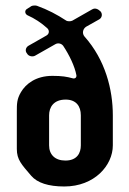

<svg xmlns="http://www.w3.org/2000/svg" viewBox="-20 -663 469 696"><path d="M148 -534 83 -497C73 -491 70 -478 78 -469C83 -459 98 -456 107 -461L181 -503C190 -508 202 -506 209 -497C231 -464 251 -423 257 -390C258 -382 252 -377 244 -379C222 -385 205 -388 170 -388C109 -388 73 -358 56 -329C41 -304 41 -286 41 -259V-123C41 -84 58 -67 93 -26C115 0 156 13 213 13C323 13 389 -64 389 -136V-245C389 -338 362 -446 286 -531C277 -542 280 -558 292 -566L340 -593C350 -599 352 -612 345 -621C337 -629 326 -636 314 -629L242 -588C236 -585 224 -585 219 -589C187 -610 153 -628 114 -642C109 -644 98 -643 94 -641L77 -630C69 -625 70 -613 79 -608C106 -596 130 -580 151 -561C160 -553 159 -540 148 -534ZM218 -302C256 -302 273 -278 273 -245V-136C273 -109 260 -81 217 -81C179 -81 158 -103 158 -136V-245C158 -274 174 -302 218 -302Z"/></svg>

Font: DIN Rundschrift
Style: Breit
Weight: 400
Width: 7
Version: Version 1.027